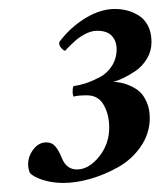

<svg xmlns="http://www.w3.org/2000/svg" viewBox="-20 -649 370 430"><path d="M237.3 -628.9Q251 -628.9 263.9 -625.7Q276.9 -622.6 290 -614.7Q303.2 -606.9 311.3 -591.6Q319.3 -576.2 319.3 -554.7Q319.3 -534.7 309.1 -517.6Q298.8 -500.5 283.7 -490.2Q268.6 -480 255.6 -473.9Q242.7 -467.8 233.4 -465.8Q241.2 -465.3 249 -464.1Q256.8 -462.9 269.5 -457.8Q282.2 -452.6 291.7 -444.6Q301.3 -436.5 308.3 -420.9Q315.4 -405.3 315.4 -384.8Q315.4 -350.1 295.4 -321Q275.4 -292 245.1 -274.9Q214.8 -257.8 182.6 -248.5Q150.4 -239.3 122.1 -239.3Q96.7 -239.3 75.7 -246.1Q54.7 -252.9 46.9 -261.7Q41 -275.9 43.9 -291Q46.4 -305.2 57.4 -317.6Q68.4 -330.1 84 -330.1Q96.2 -330.1 103.8 -321.3Q111.3 -312.5 118.2 -295.9Q128.4 -269.5 152.3 -269.5Q178.7 -269.5 201.7 -297.9Q224.6 -326.2 224.6 -363.3Q224.6 -392.1 212.4 -413.8Q200.2 -435.5 174.8 -435.5Q154.3 -435.5 144.5 -432.6Q142.6 -438.5 142.6 -443.4Q142.6 -452.1 144.5 -456.1Q158.2 -458 172.4 -462.6Q186.5 -467.3 203.4 -476.1Q220.2 -484.9 230.7 -501.5Q241.2 -518.1 241.2 -539.1Q241.2 -556.6 230.7 -568.4Q220.2 -580.1 197.3 -580.1Q190.4 -580.1 183.1 -577.9Q175.8 -575.7 169.2 -572Q162.6 -568.4 156.7 -564.2Q150.9 -560.1 145.5 -554.9Q140.1 -549.8 136.5 -546.4Q132.8 -543 129.4 -539.1L126 -535.2Q121.6 -536.1 116.2 -542.7Q110.8 -549.3 113.3 -555.7Q138.2 -588.4 171.6 -608.6Q205.1 -628.9 237.3 -628.9Z"/></svg>

Font: Crimson
Style: BoldItalic
Weight: 700
Italic angle: -11°
Version: Version 0.8